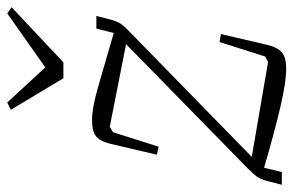

<svg xmlns="http://www.w3.org/2000/svg" viewBox="-168 -638 810 530"><g transform="rotate(-90 237.0 -373.0)"><path d="M312 12Q276 12 209 -3.5Q142 -19 39 -49L27 0H-8L2 -39Q7 -59 14.5 -69Q22 -79 36 -93L380 -430L152 -475L137 -466L97 -340L75 -345L105 -473Q112 -502 126 -513Q140 -524 171 -524Q203 -524 261 -507.5Q319 -491 411 -464L423 -512H458L448 -473Q443 -454 435.5 -443.5Q428 -433 414 -420L69 -83L331 -38L346 -46L386 -172L408 -168L378 -40Q371 -11 357 0.5Q343 12 312 12ZM199 -748 219 -758 316 -653 465 -758 482 -746 330 -603H286Z"/></g></svg>

Font: IBM Plex Serif Light
Style: Italic
Weight: 300
Italic angle: -14°
Designer: Mike Abbink, Paul van der Laan, Pieter van Rosmalen
Foundry: Bold Monday
Version: Version 3.001